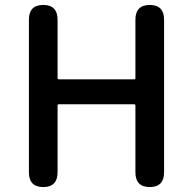

<svg xmlns="http://www.w3.org/2000/svg" viewBox="-20 -757 780 777"><path d="M155 0Q97 0 97 -60V-677Q97 -737 155 -737Q213 -737 213 -677V-441Q213 -436 218 -436H523Q528 -436 528 -441V-677Q528 -737 586 -737Q644 -737 644 -677V-60Q644 0 586 0Q528 0 528 -60V-330Q528 -335 523 -335H218Q213 -335 213 -330V-60Q213 0 155 0Z"/></svg>

Font: Resource Han Rounded KR Medium
Style: Regular
Weight: 500
Designer: Cyano Hao (round all glyphs); Ryoko NISHIZUKA 西塚涼子 (kana, bopomofo & ideographs); Paul D. Hunt (Latin, Greek & Cyrillic)
Foundry: Cyano Hao
Version: 0.990